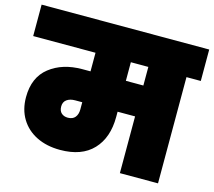

<svg xmlns="http://www.w3.org/2000/svg" viewBox="-116 -868 1111 997"><g transform="rotate(15 439.5 -370.0)"><path d="M890 -571H813V0H608V-305H514V-277Q514 -165 453 -100.5Q392 -36 276 -36Q204 -36 149.5 -63Q95 -90 65 -139.5Q35 -189 35 -255Q35 -362 104.5 -416.5Q174 -471 280 -471H324V-571H-11V-740H890ZM608 -571H514V-471H608ZM324 -305H286Q258 -305 241 -292.5Q224 -280 224 -256Q224 -232 237.5 -220Q251 -208 272 -208Q298 -208 311 -224Q324 -240 324 -266Z"/></g></svg>

Font: Poppins Black A&M
Style: Regular
Weight: 900
Designer: Ninad Kale (Devanagari), Jonny Pinhorn (Latin)
Foundry: Indian Type Foundry
Version: 4.004